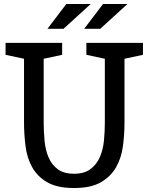

<svg xmlns="http://www.w3.org/2000/svg" viewBox="-20 -936 748 967"><path d="M607 -640V-319Q607 -258 599 -199Q591 -140 564.5 -93.5Q538 -47 488 -18Q438 11 353 11Q268 11 218 -18Q168 -47 142 -94Q116 -141 108.5 -200.5Q101 -260 101 -321V-640L8 -660V-720H293V-660L200 -640V-319Q200 -272 204.5 -226Q209 -180 224.5 -143.5Q240 -107 270.5 -84Q301 -61 353 -61Q405 -61 436 -84.5Q467 -108 483 -145Q499 -182 503.5 -227.5Q508 -273 508 -317V-640L415 -660V-720H700V-660ZM314 -916H437L300 -791H219ZM499 -916H622L485 -791H404Z"/></svg>

Font: HermeneusOne
Style: Regular
Weight: 400
Designer: Rodrigo Fuenzalida, Pablo Impallari
Foundry: Pablo Impallari, Rodrigo Fuenzalida
Version: Version 1.000; ttfautohint (v0.8) -G 200 -r 50